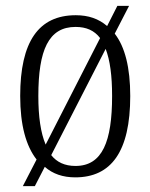

<svg xmlns="http://www.w3.org/2000/svg" viewBox="-20 -596 514 656"><path d="M105 -51 58 40H99L133 -26C160 -2 195 10 237 10C360 10 425 -78 425 -268C425 -365 407 -436 372 -481L421 -576H381L346 -507C317 -532 282 -544 239 -544C112 -544 49 -454 49 -268C49 -168 69 -97 105 -51ZM322 -466 136 -102C119 -142 111 -197 111 -268C111 -425 146 -504 238 -504C275 -504 302 -492 322 -466ZM238 -29C201 -29 174 -42 155 -66L341 -429C356 -390 363 -337 363 -268C363 -113 330 -29 238 -29Z"/></svg>

Font: Noto Serif Georgian Condensed Light
Style: Regular
Weight: 300
Width: 3
Designer: Monotype Design Team, Akaki Razmadze
Foundry: Google LLC
Version: Version 2.003